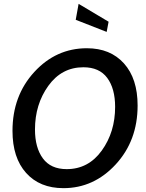

<svg xmlns="http://www.w3.org/2000/svg" viewBox="-20 -965 761 999"><path d="M310 14Q187 14 116 -65Q45 -144 45 -284Q45 -467 158.5 -590.5Q272 -714 432 -714Q554 -714 625 -635Q696 -556 696 -416Q696 -233 582 -109.5Q468 14 310 14ZM414 -615Q301 -615 231.5 -518.5Q162 -422 162 -291Q162 -197 203 -141Q244 -85 327 -85Q440 -85 509.5 -181.5Q579 -278 579 -409Q579 -504 538 -559.5Q497 -615 414 -615ZM535 -799 374 -862 389 -945 545 -852Z"/></svg>

Font: Cabin
Style: Medium Italic
Weight: 500
Designer: Pablo Impallari
Foundry: Pablo Impallari. www.impallari.com Igino Marini. www.ikern.com
Version: Version 1.005